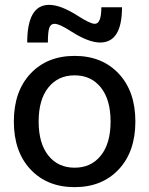

<svg xmlns="http://www.w3.org/2000/svg" viewBox="-20 -760 614 790"><path d="M300 -695Q351 -662 370 -662Q397 -662 397 -730H482Q482 -585 392 -585Q345 -585 274 -630Q225 -662 204 -662Q189 -662 183 -646Q177 -630 177 -585H92Q92 -740 182 -740Q230 -740 300 -695ZM105.5 -457Q174 -530 287 -530Q400 -530 468.5 -457Q537 -384 537 -260Q537 -136 468.5 -63Q400 10 287 10Q174 10 105.5 -63Q37 -136 37 -260Q37 -384 105.5 -457ZM179 -120Q219 -70 287 -70Q355 -70 395 -120Q435 -170 435 -260Q435 -350 395 -400Q355 -450 287 -450Q219 -450 179 -400Q139 -350 139 -260Q139 -170 179 -120Z"/></svg>

Font: Mplus 1p Medium
Style: Regular
Weight: 500
Version: Version 1.061